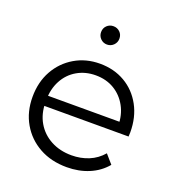

<svg xmlns="http://www.w3.org/2000/svg" viewBox="-132 -833 869 945"><g transform="rotate(20 302.0 -360.5)"><path d="M322 5Q240 5 178 -29.5Q116 -64 81 -124.5Q46 -185 46 -263Q46 -341 79.5 -401Q113 -461 171.5 -495.5Q230 -530 303 -530Q377 -530 434.5 -496.5Q492 -463 525 -402.5Q558 -342 558 -263Q558 -258 557.5 -252.5Q557 -247 557 -241H100V-294H519L491 -273Q491 -330 466.5 -374.5Q442 -419 400 -444Q358 -469 303 -469Q249 -469 206 -444Q163 -419 139 -374Q115 -329 115 -271V-260Q115 -200 141.5 -154.5Q168 -109 215.5 -83.5Q263 -58 324 -58Q372 -58 413.5 -75Q455 -92 485 -127L525 -81Q490 -39 437.5 -17Q385 5 322 5ZM302 -630Q282 -630 268 -644Q254 -658 254 -678Q254 -699 268 -712.5Q282 -726 302 -726Q322 -726 336 -712.5Q350 -699 350 -678Q350 -658 336 -644Q322 -630 302 -630Z"/></g></svg>

Font: Montserrat Thin
Style: Regular
Weight: 400
Version: Version 9.000